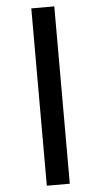

<svg xmlns="http://www.w3.org/2000/svg" viewBox="-63 -907 545 1036"><g transform="rotate(-5 210.0 -389.0)"><path d="M147.5 91.5V-869H272V91.5Z"/></g></svg>

Font: Koeln Type Sans
Style: Bold
Weight: 700
Designer: Eben Sorkin
Foundry: Eben Sorkin
Version: Version 2.001